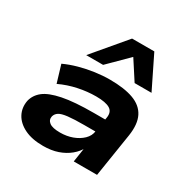

<svg xmlns="http://www.w3.org/2000/svg" viewBox="-175 -926 1069 1092"><g transform="rotate(30 360.0 -380.0)"><path d="M250 11Q177 11 128 -13Q79 -37 57.5 -77Q36 -117 45 -166Q55 -208 91 -236.5Q127 -265 203.5 -280.5Q280 -296 408 -296H505L492 -209H394Q327 -209 288 -204.5Q249 -200 232 -189Q215 -178 210 -159Q205 -134 225.5 -118.5Q246 -103 296 -103Q339 -103 376 -116.5Q413 -130 438.5 -154.5Q464 -179 468 -212L484 -309Q491 -350 463 -367Q435 -384 372 -384Q315 -384 255.5 -371.5Q196 -359 141 -333L107 -446Q148 -465 196.5 -478.5Q245 -492 295.5 -499Q346 -506 392 -506Q487 -506 547 -484Q607 -462 631.5 -413.5Q656 -365 644 -286L599 0H446L462 -105H469Q451 -70 419.5 -44Q388 -18 346 -3.5Q304 11 250 11ZM205 -559 384 -771H530L634 -559H523L442 -684L316 -559Z"/></g></svg>

Font: Nunito Sans 10pt Expanded ExtraBold
Style: Italic
Weight: 800
Width: 7
Italic angle: -9°
Designer: Vernon Adams
Foundry: Vernon Adams
Version: Version 3.101;gftools[0.9.27]